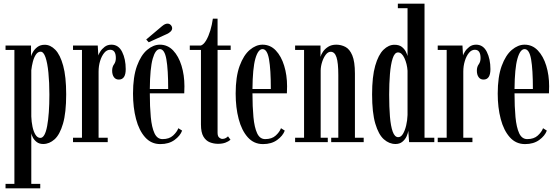

<svg xmlns="http://www.w3.org/2000/svg" viewBox="-20 -770 3021 1040"><path d="M10 250V226H58V-499.5H10V-523.5H148V-465Q150.5 -474.5 159 -489.2Q167.5 -504 183.2 -515.8Q199 -527.5 222.5 -527.5Q253 -527.5 279.5 -500.5Q306 -473.5 322.2 -414.2Q338.5 -355 338.5 -259Q338.5 -159 321.2 -100Q304 -41 275.8 -15.5Q247.5 10 214 10Q193 10 179.2 -0.5Q165.5 -11 158.2 -24.8Q151 -38.5 149.5 -48V226H198V250ZM198.5 -23Q223.5 -23 235.5 -87.8Q247.5 -152.5 247.5 -257.5Q247.5 -324 242.2 -376.5Q237 -429 226.5 -459.5Q216 -490 200 -490Q185 -490 174.5 -474.5Q164 -459 158 -435.8Q152 -412.5 149.5 -389.5V-139.5Q150.5 -110.5 156 -84Q161.5 -57.5 172.2 -40.2Q183 -23 198.5 -23Z M375.5 0V-24H424V-499.5H375.5V-523.5H509.5L512.5 -469.5Q514 -476 522.8 -490.2Q531.5 -504.5 546.8 -516.2Q562 -528 583.5 -528Q622 -528 641.5 -489Q661 -450 661 -395.5Q661 -339 623.5 -339Q606.5 -339 597 -352.2Q587.5 -365.5 587.5 -387Q587.5 -408 597.5 -421.5Q607.5 -435 607.5 -455.5Q607.5 -500.5 576.5 -500.5Q558.5 -500.5 544.5 -483.5Q530.5 -466.5 522.2 -439.5Q514 -412.5 514 -382V-24H563.5V0Z M848.5 10.5Q799 10.5 766 -26.5Q733 -63.5 716.8 -125.5Q700.5 -187.5 700.5 -263Q700.5 -354.5 722 -413Q743.5 -471.5 777 -499.8Q810.5 -528 846 -528Q888 -528 917.8 -496.8Q947.5 -465.5 963.2 -414.2Q979 -363 979 -302.5Q979 -281.5 978 -264.5H791.5Q791.5 -191.5 796.8 -135.8Q802 -80 816.8 -48.2Q831.5 -16.5 860.5 -16.5Q896.5 -16.5 917.5 -35.8Q938.5 -55 946 -75.5L966.5 -62.5Q956 -34 925.2 -11.8Q894.5 10.5 848.5 10.5ZM846 -504Q822 -504 807.2 -452.2Q792.5 -400.5 791.5 -288H891Q891 -393.5 881.2 -448.8Q871.5 -504 846 -504ZM785.5 -541 772 -556 858.5 -629Q874 -642 887.5 -642Q901.5 -642 909.5 -628.5Q912.5 -623 912.5 -617Q912.5 -607.5 904.2 -599.2Q896 -591 883.5 -585.5Z M1161 9Q1138 9 1116.8 0.8Q1095.5 -7.5 1082 -30Q1068.5 -52.5 1068.5 -95.5V-499.5H1008V-523.5H1068.5Q1083.5 -529 1096.5 -551Q1109.5 -573 1119 -604.2Q1128.5 -635.5 1133 -669H1158.5V-523.5H1229.5V-499.5H1158.5V-51.5Q1158.5 -32 1167.2 -24.8Q1176 -17.5 1184.5 -17.5Q1194.5 -17.5 1202.8 -22.2Q1211 -27 1215 -31.5L1228.5 -13Q1217.5 -3.5 1200.8 2.8Q1184 9 1161 9Z M1404.5 10.5Q1355 10.5 1322 -26.5Q1289 -63.5 1272.8 -125.5Q1256.5 -187.5 1256.5 -263Q1256.5 -354.5 1278 -413Q1299.5 -471.5 1333 -499.8Q1366.5 -528 1402 -528Q1444 -528 1473.8 -496.8Q1503.5 -465.5 1519.2 -414.2Q1535 -363 1535 -302.5Q1535 -281.5 1534 -264.5H1347.5Q1347.5 -191.5 1352.8 -135.8Q1358 -80 1372.8 -48.2Q1387.5 -16.5 1416.5 -16.5Q1452.5 -16.5 1473.5 -35.8Q1494.5 -55 1502 -75.5L1522.5 -62.5Q1512 -34 1481.2 -11.8Q1450.5 10.5 1404.5 10.5ZM1402 -504Q1378 -504 1363.2 -452.2Q1348.5 -400.5 1347.5 -288H1447Q1447 -393.5 1437.2 -448.8Q1427.5 -504 1402 -504Z M1578.5 0V-24H1627V-499.5H1578.5V-523.5H1716V-462Q1719 -474.5 1729.5 -490Q1740 -505.5 1758 -516.8Q1776 -528 1801.5 -528Q1827.5 -528 1850.8 -516Q1874 -504 1888.2 -470.2Q1902.5 -436.5 1902.5 -371.5V-24H1950V0H1774V-24H1812.5V-364Q1812.5 -429.5 1802.8 -459.5Q1793 -489.5 1771.5 -489.5Q1756.5 -489.5 1744.5 -473.8Q1732.5 -458 1725 -434.8Q1717.5 -411.5 1717 -389V-24H1755.5V0Z M2122.5 10Q2088 10 2059.2 -15.5Q2030.5 -41 2013 -100Q1995.5 -159 1995.5 -259Q1995.5 -355 2012.5 -414.2Q2029.5 -473.5 2057.2 -500.5Q2085 -527.5 2116.5 -527.5Q2142 -527.5 2156.8 -515.8Q2171.5 -504 2178.5 -489.5Q2185.5 -475 2187.5 -466.5V-725.5H2135V-750H2279.5V-24H2332.5V0H2196L2191.5 -61.5Q2190 -49 2182.5 -32Q2175 -15 2160 -2.5Q2145 10 2122.5 10ZM2137 -27Q2152 -27 2162.8 -45Q2173.5 -63 2180 -90.2Q2186.5 -117.5 2187.5 -147V-387Q2185 -424 2170.8 -455Q2156.5 -486 2136 -486Q2117.5 -486 2107 -453.8Q2096.5 -421.5 2092.2 -369Q2088 -316.5 2088 -257Q2088 -190.5 2092.2 -138.5Q2096.5 -86.5 2107.2 -56.8Q2118 -27 2137 -27Z M2351 0V-24H2399.5V-499.5H2351V-523.5H2485L2488 -469.5Q2489.5 -476 2498.2 -490.2Q2507 -504.5 2522.2 -516.2Q2537.5 -528 2559 -528Q2597.5 -528 2617 -489Q2636.5 -450 2636.5 -395.5Q2636.5 -339 2599 -339Q2582 -339 2572.5 -352.2Q2563 -365.5 2563 -387Q2563 -408 2573 -421.5Q2583 -435 2583 -455.5Q2583 -500.5 2552 -500.5Q2534 -500.5 2520 -483.5Q2506 -466.5 2497.8 -439.5Q2489.5 -412.5 2489.5 -382V-24H2539V0Z M2824 10.5Q2774.5 10.5 2741.5 -26.5Q2708.5 -63.5 2692.2 -125.5Q2676 -187.5 2676 -263Q2676 -354.5 2697.5 -413Q2719 -471.5 2752.5 -499.8Q2786 -528 2821.5 -528Q2863.5 -528 2893.2 -496.8Q2923 -465.5 2938.8 -414.2Q2954.5 -363 2954.5 -302.5Q2954.5 -281.5 2953.5 -264.5H2767Q2767 -191.5 2772.2 -135.8Q2777.5 -80 2792.2 -48.2Q2807 -16.5 2836 -16.5Q2872 -16.5 2893 -35.8Q2914 -55 2921.5 -75.5L2942 -62.5Q2931.5 -34 2900.8 -11.8Q2870 10.5 2824 10.5ZM2821.5 -504Q2797.5 -504 2782.8 -452.2Q2768 -400.5 2767 -288H2866.5Q2866.5 -393.5 2856.8 -448.8Q2847 -504 2821.5 -504Z"/></svg>

Font: Imbue 50pt Medium
Style: Regular
Weight: 500
Designer: Tyler Finck
Foundry: Etcetera Type Company
Version: Version 1.102; ttfautohint (v1.8.3)